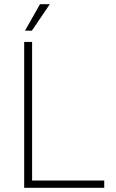

<svg xmlns="http://www.w3.org/2000/svg" viewBox="-20 -901 555 921"><path d="M96 -700H134V-35H480V0H96ZM172 -881H219L133 -754H100Z"/></svg>

Font: Sarabun Thin
Style: Regular
Weight: 250
Designer: Suppakit Chalermlarp | Katatrad Co.,Ltd.
Foundry: Cadson Demak Co.,Ltd.
Version: Version 1.000; ttfautohint (v1.6)